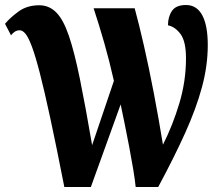

<svg xmlns="http://www.w3.org/2000/svg" viewBox="-29 -747 885 767"><path d="M228 0Q196 -163 172 -274.5Q148 -386 130 -455.5Q112 -525 98 -562Q84 -599 72.5 -612.5Q61 -626 50 -626Q38 -626 29.5 -620Q21 -614 15 -606L-9 -652Q11 -676 45 -701Q79 -726 128 -726Q167 -726 195.5 -697.5Q224 -669 246 -604.5Q268 -540 290 -432.5Q312 -325 339 -167L426 -424Q408 -504 387.5 -575.5Q367 -647 345 -714H509Q526 -652 546 -564.5Q566 -477 585.5 -375Q605 -273 622 -169Q661 -246 687.5 -334.5Q714 -423 714 -514Q714 -581 692.5 -610.5Q671 -640 642 -646Q642 -680 658 -703.5Q674 -727 714 -727Q757 -727 779 -686Q801 -645 801 -567Q801 -485 778 -399.5Q755 -314 711 -216.5Q667 -119 603 0H513Q510 -30 503 -72Q496 -114 487 -161Q478 -208 469 -252.5Q460 -297 453 -330L334 0Z"/></svg>

Font: Noto Serif ExtraCondensed ExtraBold
Style: Regular
Weight: 800
Width: 2
Designer: Monotype Design Team
Foundry: Monotype Imaging Inc.
Version: Version 2.013; ttfautohint (v1.8.4.7-5d5b)